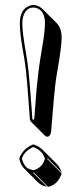

<svg xmlns="http://www.w3.org/2000/svg" viewBox="-20 -678 324 765"><path d="M112.8 -658.2Q133.3 -657.2 148.9 -642.6L205.6 -586.4Q225.6 -564.9 225.6 -528.3Q225.6 -493.7 209.5 -400.9Q203.1 -365.2 199.7 -335.4Q195.8 -304.2 184.1 -159.7Q183.6 -155.3 183.6 -153.3Q180.2 -134.3 169.4 -133.3Q162.6 -133.8 159.7 -136.7L103 -193.4Q100.1 -197.3 99.1 -203.1Q98.6 -210 96.2 -240.7Q89.4 -338.9 84 -392.1Q80.1 -429.7 70.3 -482.4Q59.1 -545.4 59.1 -585Q59.1 -641.6 98.6 -655.3Q106 -658.2 112.8 -658.2ZM57.1 -43.9V-47.9Q71.8 -85.4 110.8 -102.1H115.2Q137.2 -93.8 149.4 -81.5L206.1 -24.9Q218.8 -11.2 225.6 8.8L168.9 -47.9V-43.9L225.6 12.7Q212.4 54.7 176.3 65.4Q173.3 66.4 171.4 66.4L115.2 9.8H110.8L167.5 66.4Q143.6 60.5 131.8 49.3L75.7 -7.3Q63.5 -20 57.1 -43.9ZM66.9 -45.9Q75.7 -14.2 94.7 -5.4Q102.1 -2.4 112.3 0H113.8Q143.1 -7.8 154.3 -33.7Q156.7 -40 159.2 -45.9Q148.4 -77.1 118.2 -89.8Q115.2 -90.8 113.3 -92.3Q80.6 -78.6 69.3 -51.8Q67.9 -48.3 66.9 -45.9ZM112.8 -647.9Q85.9 -647.9 74.2 -617.7Q68.8 -603 68.8 -585Q68.8 -549.8 84 -463.4Q90.3 -426.3 93.8 -393.1Q99.1 -339.4 106.4 -241.2Q108.4 -210.9 108.9 -204.1Q111.8 -199.7 112.8 -200.2Q115.2 -200.2 116.2 -205.6Q116.7 -208.5 117.2 -210.9V-211.4Q117.7 -214.8 118.7 -233.4Q124 -316.4 133.3 -393.1Q137.7 -429.2 147 -482.9Q158.7 -548.8 159.2 -585Q159.2 -635.7 124 -646.5Q117.7 -647.9 112.8 -647.9Z"/></svg>

Font: Linux Biolinum Shadow O
Style: Regular
Weight: 400
Designer: Philipp H. Poll
Foundry: Philipp H. Poll
Version: Version 1.0.4